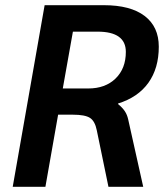

<svg xmlns="http://www.w3.org/2000/svg" viewBox="-20 -720 632 740"><path d="M152 -700H380Q483 -700 537.5 -658.5Q592 -617 592 -540Q592 -457 552 -401Q512 -345 435 -321V-319Q452 -305 461 -291.5Q470 -278 474 -260L532 0H398L353 -218Q346 -253 327 -265.5Q308 -278 260 -278H204L155 0H29ZM320 -379Q386 -379 425.5 -417.5Q465 -456 465 -520Q465 -598 356 -598H261L222 -379Z"/></svg>

Font: Sarabun SemiBold
Style: Italic
Weight: 600
Italic angle: -10°
Designer: Suppakit Chalermlarp | Katatrad Co.,Ltd.
Foundry: Cadson Demak Co.,Ltd.
Version: Version 1.000; ttfautohint (v1.6)